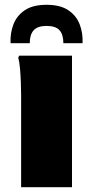

<svg xmlns="http://www.w3.org/2000/svg" viewBox="-20 -780 388 800"><path d="M68 0V-384Q68 -404 67 -434Q66 -464 63.5 -493Q61 -522 56 -540L60 -548H280V0ZM174 -760Q231 -760 264.5 -737.5Q298 -715 312 -678.5Q326 -642 324 -600H244Q244 -636 228 -654Q212 -672 174 -672Q137 -672 120.5 -654Q104 -636 104 -600H24Q22 -642 36 -678.5Q50 -715 83.5 -737.5Q117 -760 174 -760Z"/></svg>

Font: Kufam Black
Style: Regular
Weight: 900
Designer: Wael Morcos, Artur Schmal
Foundry: Original Type
Version: Version 1.301; ttfautohint (v1.8.3)